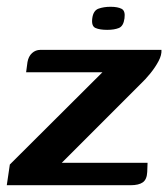

<svg xmlns="http://www.w3.org/2000/svg" viewBox="-30 -546 496 566"><path d="M152 -66H405L404 -39Q403 -17 391 -8.5Q379 0 355 0H-10L-1 -61L272 -333H47L51 -363Q54 -380 64.5 -389.5Q75 -399 89 -399H446Q447 -384 437.5 -366Q428 -348 413.5 -330Q399 -312 383 -297ZM286 -458Q264 -458 251.5 -463.5Q239 -469 242 -492Q245 -515 260.5 -520.5Q276 -526 296 -526Q317 -526 328.5 -520Q340 -514 337 -492Q334 -469 320.5 -463.5Q307 -458 286 -458Z"/></svg>

Font: Genos SemiBold
Style: Italic
Weight: 600
Italic angle: -8°
Version: Version 1.010